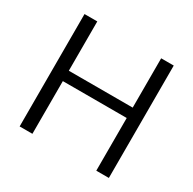

<svg xmlns="http://www.w3.org/2000/svg" viewBox="-129 -698 839 833"><g transform="rotate(30 290.5 -281.5)"><path d="M131 0H67V-563H131ZM451 -563H514V0H451ZM485 -264H101V-316H485Z"/></g></svg>

Font: Darker Grotesque Medium
Style: Regular
Weight: 500
Designer: Gabriel Lam
Foundry: TypeRant
Version: Version 1.000;gftools[0.9.28]